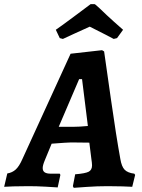

<svg xmlns="http://www.w3.org/2000/svg" viewBox="-59 -894 682 922"><path d="M586 -60 590 -54 576 3Q563 2 528.5 1Q494 0 458 0Q407 0 358 3.5Q309 7 295 8L291 0L302 -57Q351 -61 367 -69.5Q383 -78 383 -100Q383 -107 382 -114.5Q381 -122 380 -129L370 -209L283 -210Q267 -210 189 -204L156 -124Q146 -100 146 -87Q146 -73 155.5 -66.5Q165 -60 185 -60H228L231 -54L218 6Q205 5 161 2.5Q117 0 78 0Q38 0 5 1Q-28 2 -39 3L-24 -61Q0 -65 16.5 -80Q33 -95 48 -129L280 -636L431 -653L441 -647Q449 -591 474 -415.5Q499 -240 519 -130Q525 -94 539.5 -79Q554 -64 586 -60ZM291 -285Q321 -285 363 -289L335 -514H321L223 -285ZM376 -874H395Q396 -876 421 -852.5Q446 -829 454 -821Q485 -792 532 -751L503 -711L487 -707L449 -727Q377 -764 372 -766Q360 -761 297 -732L243 -707L228 -711L209 -751Q234 -768 295 -813.5Q356 -859 376 -874Z"/></svg>

Font: Alegreya
Style: Bold Italic
Weight: 700
Italic angle: -7°
Designer: Juan Pablo del Peral
Foundry: Huerta Tipografica
Version: Version 2.007; ttfautohint (v1.6)